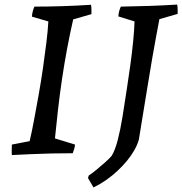

<svg xmlns="http://www.w3.org/2000/svg" viewBox="-20 -672 799 842"><path d="M32 8Q31 -3 31.5 -14.5Q32 -26 32 -38L110 -53Q119 -91 129 -144Q139 -197 149.5 -256Q160 -315 168.5 -374Q177 -433 183.5 -486Q190 -539 192 -578L120 -599Q121 -613 124 -623.5Q127 -634 131 -643Q193 -643 255 -645Q317 -647 379 -651Q381 -641 381 -631Q381 -621 381 -610L301 -587Q287 -526 274.5 -459.5Q262 -393 252 -325.5Q242 -258 234.5 -192Q227 -126 221 -65L309 -38Q308 -28 305.5 -19Q303 -10 299 0Q251 0 205.5 1Q160 2 117 4Q74 6 32 8ZM390 150 366 109Q367 106 367.5 103.5Q368 101 369 98Q387 86 406 70Q425 54 442.5 38.5Q460 23 470 11Q485 -14 496.5 -58.5Q508 -103 517.5 -161.5Q527 -220 537 -287Q544 -333 551.5 -386.5Q559 -440 564 -491Q569 -542 570 -578L499 -600Q500 -614 503 -624.5Q506 -635 510 -643Q572 -644 633.5 -646Q695 -648 757 -652Q759 -642 759 -632Q759 -622 759 -611L679 -588Q672 -551 664 -508Q656 -465 647.5 -416Q639 -367 630 -311Q621 -255 610.5 -192Q600 -129 589 -60Q583 -38 569.5 -14Q556 10 537 33Q518 56 495 77.5Q472 99 445.5 117.5Q419 136 390 150Z"/></svg>

Font: Labrada Medium
Style: Italic
Weight: 500
Italic angle: -7°
Designer: Mercedes Jáuregui
Foundry: Omnibus-Type Team
Version: Version 1.000